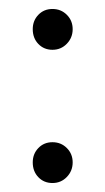

<svg xmlns="http://www.w3.org/2000/svg" viewBox="-20 -400 234 428"><path d="M142 -335Q142 -316 129 -302.5Q116 -289 97 -289Q78 -289 65.5 -302Q53 -315 53 -335Q53 -354 65.5 -367Q78 -380 97 -380Q116 -380 129 -367Q142 -354 142 -335ZM142 -38Q142 -19 129 -5.5Q116 8 97 8Q78 8 65.5 -5Q53 -18 53 -38Q53 -57 65.5 -70Q78 -83 97 -83Q116 -83 129 -70Q142 -57 142 -38Z"/></svg>

Font: TypoPRO Montserrat Alternates
Style: Regular
Weight: 300
Designer: Julieta Ulanovsky
Foundry: Julieta Ulanovsky
Version: Version 6.001